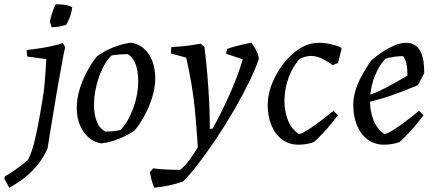

<svg xmlns="http://www.w3.org/2000/svg" viewBox="-86 -661 2024 893"><path d="M-43 212Q-49 201 -54.5 190.5Q-60 180 -66 170L-63 159Q-48 151 -29.5 138.5Q-11 126 8 112Q27 98 43 84Q63 50 79.5 -24.5Q96 -99 112 -199Q118 -235 121 -267.5Q124 -300 126 -329.5Q128 -359 129 -386L41 -398Q40 -404 39 -412.5Q38 -421 38 -428Q62 -431 93 -435.5Q124 -440 154.5 -446.5Q185 -453 206 -461L217 -442Q213 -425 209 -403.5Q205 -382 200 -354.5Q195 -327 188.5 -291Q182 -255 174 -208Q166 -161 156.5 -102.5Q147 -44 135 30Q126 51 113.5 71Q101 91 85 110.5Q69 130 49 148Q29 166 6 182Q-17 198 -43 212ZM154 -534Q153 -538 151.5 -542.5Q150 -547 149 -551Q148 -555 146 -559Q149 -578 154.5 -594.5Q160 -611 165 -623.5Q170 -636 173 -641Q196 -641 211.5 -639Q227 -637 236.5 -633.5Q246 -630 250 -627Q246 -598 236 -574.5Q226 -551 222 -546Q219 -545 214 -543.5Q209 -542 201 -540Q191 -537 179.5 -536Q168 -535 154 -534Z M386 6Q352 1 326.5 -21Q301 -43 286 -78.5Q271 -114 271 -159Q271 -201 284 -244.5Q297 -288 318.5 -328Q340 -368 364 -398Q386 -415 412 -428Q438 -441 466.5 -450Q495 -459 523 -462Q573 -456 604.5 -411Q636 -366 636 -295Q636 -255 622.5 -210.5Q609 -166 587 -125Q565 -84 540 -54Q519 -39 493 -26.5Q467 -14 440 -5.5Q413 3 386 6ZM404 -49Q423 -49 442 -51Q461 -53 475 -57Q494 -77 509 -103.5Q524 -130 535 -161Q546 -192 551.5 -223.5Q557 -255 557 -283Q557 -328 545.5 -360.5Q534 -393 509 -409Q487 -409 467 -407.5Q447 -406 433 -403Q413 -384 398 -356.5Q383 -329 372.5 -297.5Q362 -266 356.5 -234.5Q351 -203 351 -174Q351 -131 363.5 -97.5Q376 -64 404 -49Z M631 212Q627 202 623.5 191.5Q620 181 617 168.5Q614 156 611 140L626 122Q656 126 688.5 127.5Q721 129 752 129Q778 108 798.5 78.5Q819 49 834 24L831 -20Q826 -99 819.5 -160Q813 -221 803.5 -276Q794 -331 780 -393L709 -412Q709 -418 709.5 -426.5Q710 -435 711 -442Q732 -443 755.5 -445Q779 -447 802.5 -450.5Q826 -454 847 -458L865 -443Q873 -377 878.5 -312Q884 -247 887 -184.5Q890 -122 890 -61L903 -63Q921 -95 940 -133Q959 -171 978 -213Q997 -255 1014 -299Q1031 -343 1043 -385L966 -411Q966 -416 967.5 -422.5Q969 -429 970 -433Q984 -439 1007 -445Q1030 -451 1051.5 -456Q1073 -461 1083 -462Q1095 -448 1105 -428.5Q1115 -409 1118 -388Q1103 -342 1073 -280.5Q1043 -219 1004 -151.5Q965 -84 922 -19.5Q879 45 838.5 98Q798 151 765 183Q738 193 705 200.5Q672 208 631 212Z M1302 12Q1258 12 1225.5 -12.5Q1193 -37 1176 -79Q1159 -121 1159 -173Q1159 -212 1173 -254.5Q1187 -297 1212 -336Q1237 -375 1269.5 -405.5Q1302 -436 1339 -451Q1356 -458 1372.5 -460Q1389 -462 1405 -462Q1419 -462 1437.5 -458.5Q1456 -455 1474 -450Q1492 -445 1502 -438V-431L1486 -368L1461 -358Q1442 -372 1425 -381.5Q1408 -391 1392 -396Q1376 -401 1360 -401Q1348 -401 1335.5 -397.5Q1323 -394 1309 -388Q1287 -365 1270.5 -332.5Q1254 -300 1245.5 -263.5Q1237 -227 1237 -191Q1237 -144 1253 -102.5Q1269 -61 1305 -37Q1324 -42 1354 -62Q1384 -82 1414.5 -105.5Q1445 -129 1465 -146L1486 -125Q1474 -109 1455.5 -86.5Q1437 -64 1415.5 -41Q1394 -18 1374 0Q1356 6 1338 9Q1320 12 1302 12Z M1700 12Q1656 12 1623.5 -12.5Q1591 -37 1574 -79Q1557 -121 1557 -173Q1557 -210 1569.5 -247Q1582 -284 1601.5 -318Q1621 -352 1640 -379Q1661 -398 1689 -417Q1717 -436 1747.5 -449Q1778 -462 1803 -462Q1825 -462 1844 -451Q1863 -440 1875 -410Q1887 -380 1887 -321L1858 -265Q1791 -237 1732.5 -216.5Q1674 -196 1607 -182L1605 -210Q1660 -227 1707 -252Q1754 -277 1809 -309Q1809 -324 1808 -339.5Q1807 -355 1803 -370Q1799 -385 1789 -400Q1769 -400 1748 -397Q1727 -394 1707 -388Q1685 -365 1668.5 -332.5Q1652 -300 1643.5 -263.5Q1635 -227 1635 -191Q1635 -144 1651 -102.5Q1667 -61 1703 -37Q1722 -42 1752 -62Q1782 -82 1812.5 -105.5Q1843 -129 1863 -146L1884 -125Q1872 -109 1853.5 -86.5Q1835 -64 1813.5 -41Q1792 -18 1772 0Q1754 6 1736 9Q1718 12 1700 12Z"/></svg>

Font: Labrada
Style: Italic
Weight: 400
Italic angle: -7°
Designer: Mercedes Jáuregui
Foundry: Omnibus-Type Team
Version: Version 1.000